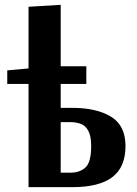

<svg xmlns="http://www.w3.org/2000/svg" viewBox="-20 -774 566 794"><path d="M231 -427V-328H278Q379 -328 439 -291.5Q499 -255 499 -170Q499 -83 444.5 -41.5Q390 0 278 0H98V-427H10V-483L98 -491V-746L231 -754V-500H337V-427ZM231 -60H272Q310 -60 333.5 -81.5Q357 -103 357 -170Q357 -212 345 -233.5Q333 -255 313.5 -262Q294 -269 272 -269H231Z"/></svg>

Font: Arsenal SC
Style: Bold
Weight: 700
Designer: Andrij Shevchenko
Foundry: Stairsfor
Version: Version 2.001; ttfautohint (v1.8.4.7-5d5b)